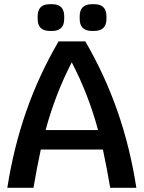

<svg xmlns="http://www.w3.org/2000/svg" viewBox="-20 -898 687 918"><path d="M472 -183H175Q155 -89 140 0H15Q45 -192 105 -364.5Q165 -537 260 -700H388Q482 -538 542 -365.5Q602 -193 632 0H507Q492 -89 472 -183ZM449 -276Q402 -449 323 -600Q244 -447 198 -276ZM160 -808V-820Q160 -878 218 -878H229Q287 -878 287 -820V-808Q287 -750 229 -750H218Q160 -750 160 -808ZM361 -808V-820Q361 -878 420 -878H430Q489 -878 489 -820V-808Q489 -750 430 -750H420Q361 -750 361 -808Z"/></svg>

Font: Krub SemiBold
Style: Regular
Weight: 600
Version: Version 1.000; ttfautohint (v1.6)